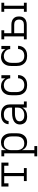

<svg xmlns="http://www.w3.org/2000/svg" viewBox="1558 -2126 783 3940"><g transform="rotate(-90 1950.0 -156.5)"><path d="M204 0V-58H305V-462H157V-375H92V-520H583V-375H518V-462H370V-58H471V0Z M712 215V157H773V-462H712V-520H838V-420Q847 -444 863 -465.5Q879 -487 900.5 -501.5Q922 -516 947.5 -522Q973 -528 999 -528Q1026 -528 1053 -521.5Q1080 -515 1102.5 -500Q1125 -485 1141.5 -463.5Q1158 -442 1168 -416.5Q1178 -391 1181.5 -364Q1185 -337 1185 -310V-210Q1185 -183 1181.5 -156Q1178 -129 1168 -103.5Q1158 -78 1141.5 -56.5Q1125 -35 1102.5 -20Q1080 -5 1053 1.5Q1026 8 999 8Q973 8 947.5 2Q922 -4 900.5 -18.5Q879 -33 863 -54.5Q847 -76 838 -100V157H922V215ZM976 -50Q996 -50 1016.5 -54.5Q1037 -59 1054.5 -69.5Q1072 -80 1085 -95.5Q1098 -111 1106 -130Q1114 -149 1117 -169.5Q1120 -190 1120 -210V-310Q1120 -330 1117 -350.5Q1114 -371 1106 -390Q1098 -409 1085 -424.5Q1072 -440 1054.5 -450.5Q1037 -461 1016.5 -465.5Q996 -470 976 -470Q956 -470 936 -465.5Q916 -461 899.5 -450Q883 -439 870.5 -423Q858 -407 850.5 -388.5Q843 -370 840.5 -350Q838 -330 838 -310V-210Q838 -190 840.5 -170Q843 -150 850.5 -131.5Q858 -113 870.5 -97Q883 -81 899.5 -70Q916 -59 936 -54.5Q956 -50 976 -50Z M1531 8Q1500 8 1468.5 0.5Q1437 -7 1413 -27Q1389 -47 1377 -77.5Q1365 -108 1365 -140Q1365 -166 1373.5 -191.5Q1382 -217 1400 -236.5Q1418 -256 1441.5 -268.5Q1465 -281 1490.5 -288Q1516 -295 1542.5 -297.5Q1569 -300 1595 -300H1712V-344Q1712 -362 1708.5 -379.5Q1705 -397 1696 -412Q1687 -427 1673 -439Q1659 -451 1642.5 -458Q1626 -465 1608.5 -467.5Q1591 -470 1573 -470Q1550 -470 1526.5 -466Q1503 -462 1482.5 -450Q1462 -438 1449 -417Q1436 -396 1436 -372H1371Q1371 -396 1379 -419Q1387 -442 1401.5 -461Q1416 -480 1436.5 -493.5Q1457 -507 1479.5 -514.5Q1502 -522 1525.5 -525Q1549 -528 1573 -528Q1599 -528 1625 -524Q1651 -520 1675 -510Q1699 -500 1719.5 -483Q1740 -466 1753 -443.5Q1766 -421 1771.5 -395.5Q1777 -370 1777 -344V-58H1838V0H1712V-94Q1701 -69 1681.5 -48.5Q1662 -28 1638 -15.5Q1614 -3 1586.5 2.5Q1559 8 1531 8ZM1554 -50Q1574 -50 1594 -53Q1614 -56 1632.5 -63.5Q1651 -71 1666.5 -83.5Q1682 -96 1692.5 -113Q1703 -130 1707.5 -149.5Q1712 -169 1712 -189V-242H1595Q1577 -242 1559.5 -241Q1542 -240 1524.5 -236Q1507 -232 1490 -226Q1473 -220 1459 -209Q1445 -198 1437.5 -181Q1430 -164 1430 -147Q1430 -124 1440.5 -103.5Q1451 -83 1469.5 -70.5Q1488 -58 1510 -54Q1532 -50 1554 -50Z M2173 8Q2144 8 2115.5 2.5Q2087 -3 2062 -16.5Q2037 -30 2017.5 -51.5Q1998 -73 1986 -99Q1974 -125 1969.5 -153Q1965 -181 1965 -210V-310Q1965 -337 1968.5 -364Q1972 -391 1982 -416Q1992 -441 2009 -462.5Q2026 -484 2048.5 -499Q2071 -514 2097.5 -521Q2124 -528 2151 -528Q2175 -528 2198.5 -522.5Q2222 -517 2243.5 -505Q2265 -493 2282.5 -476Q2300 -459 2312 -438V-520H2377V-339H2312Q2312 -366 2300.5 -391Q2289 -416 2269 -434Q2249 -452 2223.5 -461Q2198 -470 2171 -470Q2151 -470 2131 -465Q2111 -460 2094 -449.5Q2077 -439 2064 -423Q2051 -407 2043.5 -388.5Q2036 -370 2033 -350Q2030 -330 2030 -310V-210Q2030 -190 2033 -169.5Q2036 -149 2043.5 -130.5Q2051 -112 2064 -96Q2077 -80 2094.5 -69.5Q2112 -59 2132 -54.5Q2152 -50 2173 -50Q2199 -50 2226 -57Q2253 -64 2273 -81.5Q2293 -99 2303.5 -125Q2314 -151 2314 -178H2379Q2379 -151 2372.5 -125.5Q2366 -100 2352.5 -78Q2339 -56 2318.5 -38.5Q2298 -21 2274.5 -10.5Q2251 0 2225 4Q2199 8 2173 8Z M2773 8Q2744 8 2715.5 2.5Q2687 -3 2662 -16.5Q2637 -30 2617.5 -51.5Q2598 -73 2586 -99Q2574 -125 2569.5 -153Q2565 -181 2565 -210V-310Q2565 -337 2568.5 -364Q2572 -391 2582 -416Q2592 -441 2609 -462.5Q2626 -484 2648.5 -499Q2671 -514 2697.5 -521Q2724 -528 2751 -528Q2775 -528 2798.5 -522.5Q2822 -517 2843.5 -505Q2865 -493 2882.5 -476Q2900 -459 2912 -438V-520H2977V-339H2912Q2912 -366 2900.5 -391Q2889 -416 2869 -434Q2849 -452 2823.5 -461Q2798 -470 2771 -470Q2751 -470 2731 -465Q2711 -460 2694 -449.5Q2677 -439 2664 -423Q2651 -407 2643.5 -388.5Q2636 -370 2633 -350Q2630 -330 2630 -310V-210Q2630 -190 2633 -169.5Q2636 -149 2643.5 -130.5Q2651 -112 2664 -96Q2677 -80 2694.5 -69.5Q2712 -59 2732 -54.5Q2752 -50 2773 -50Q2799 -50 2826 -57Q2853 -64 2873 -81.5Q2893 -99 2903.5 -125Q2914 -151 2914 -178H2979Q2979 -151 2972.5 -125.5Q2966 -100 2952.5 -78Q2939 -56 2918.5 -38.5Q2898 -21 2874.5 -10.5Q2851 0 2825 4Q2799 8 2773 8Z M3677 0V-58H3737V-462H3677V-520H3863V-462H3802V-58H3863V0ZM3112 0V-58H3173V-462H3112V-520H3298V-462H3238V-315H3414Q3436 -315 3457.5 -311.5Q3479 -308 3499 -299Q3519 -290 3535.5 -275.5Q3552 -261 3563 -242Q3574 -223 3578 -201Q3582 -179 3582 -157Q3582 -136 3578 -114Q3574 -92 3563 -73Q3552 -54 3535.5 -39.5Q3519 -25 3499 -16Q3479 -7 3457.5 -3.5Q3436 0 3414 0ZM3414 -58Q3435 -58 3455 -63.5Q3475 -69 3490 -83Q3505 -97 3511.5 -117Q3518 -137 3518 -157Q3518 -178 3511.5 -198Q3505 -218 3490 -232Q3475 -246 3455 -251.5Q3435 -257 3414 -257H3238V-58Z"/></g></svg>

Font: Iosevka Etoile Light
Style: Regular
Weight: 300
Designer: Belleve Invis
Foundry: Belleve Invis
Version: Version 25.0.1; ttfautohint (v1.8.4)